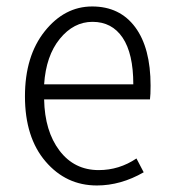

<svg xmlns="http://www.w3.org/2000/svg" viewBox="-20 -565 540 597"><path d="M281.2 11.7Q185.5 11.7 121.6 -63Q57.6 -137.7 57.6 -265.6Q57.6 -390.6 119.1 -467.8Q180.7 -544.9 266.6 -544.9Q352.5 -544.9 400.4 -480.5Q448.2 -416 448.2 -298.8Q448.2 -269.5 446.3 -255.9H117.2Q119.1 -157.2 165 -96.7Q210.9 -36.1 287.1 -36.1Q350.6 -36.1 404.3 -72.3L426.8 -29.3Q355.5 11.7 281.2 11.7ZM117.2 -302.7H394.5Q394.5 -398.4 361.3 -447.8Q328.1 -497.1 267.6 -497.1Q209 -497.1 166 -444.3Q123 -391.6 117.2 -302.7Z"/></svg>

Font: Gen Shin Gothic Monospace Light
Style: Regular
Weight: 300
Designer: [Source Han Sans]
Ryoko NISHIZUKA  (kana & ideographs); Paul D. Hunt (Latin, Greek & Cyrillic); Wenlong ZHANG  (bopomofo
Version: Version 1.002.20150607